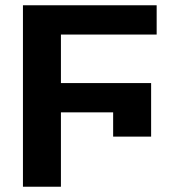

<svg xmlns="http://www.w3.org/2000/svg" viewBox="-20 -708 651 728"><path d="M553 -190H409V-282H211V0H67V-688H574V-577H211V-393H553Z"/></svg>

Font: Libra Sans
Style: Bold
Weight: 700
Foundry: Context Ltd
Version: Version 1.000